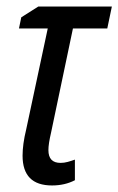

<svg xmlns="http://www.w3.org/2000/svg" viewBox="-20 -556 362 587"><path d="M139 11Q178 11 209 -5V-68Q198 -64 187 -61Q176 -58 165 -58Q128 -58 128 -97Q128 -116 136 -150L203 -469H308L322 -536H97L45 -503L38 -469H126L60 -160Q49 -115 49 -80Q49 11 139 11Z"/></svg>

Font: Noto Sans UI Condensed
Style: Italic
Weight: 400
Width: 3
Italic angle: -12°
Designer: Monotype Design Team
Foundry: Monotype Imaging Inc.
Version: Version 1.901